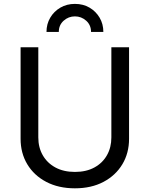

<svg xmlns="http://www.w3.org/2000/svg" viewBox="-20 -975 784 1006"><path d="M372.6 11.7Q286.6 11.7 222.4 -22Q158.2 -55.7 123 -114.3Q87.9 -172.9 87.9 -247.6V-727.5H180.7V-254.9Q180.7 -202.6 203.9 -161.9Q227.1 -121.1 270 -97.7Q313 -74.2 372.6 -74.2Q432.1 -74.2 474.9 -97.7Q517.6 -121.1 540.5 -161.9Q563.5 -202.6 563.5 -254.9V-727.5H656.2V-247.6Q656.2 -172.9 621.1 -114.3Q585.9 -55.7 522.2 -22Q458.5 11.7 372.6 11.7ZM372.6 -954.6Q415.5 -954.6 449 -935.1Q482.4 -915.5 502 -882.3Q521.5 -849.1 521.5 -807.6H457Q457 -843.8 431.6 -866.5Q406.2 -889.2 372.6 -889.2Q338.9 -889.2 313.5 -866.5Q288.1 -843.8 288.1 -807.6H223.6Q223.6 -849.1 243.2 -882.3Q262.7 -915.5 296.4 -935.1Q330.1 -954.6 372.6 -954.6Z"/></svg>

Font: Inter Variable
Style: Regular
Weight: 400
Designer: Rasmus Andersson
Foundry: rsms
Version: Version 4.001;git-9221beed3